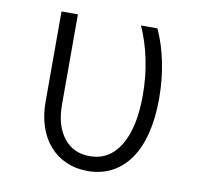

<svg xmlns="http://www.w3.org/2000/svg" viewBox="-66 -611 733 692"><g transform="rotate(10 300.0 -265.0)"><path d="M456 -540H396Q420 -486 433 -423.5Q446 -361 446 -293Q446 -175 406.5 -109.5Q367 -44 295 -44Q235 -44 200 -88.5Q165 -133 165 -210V-540H105V-210Q105 -160 118.5 -119.5Q132 -79 157.5 -50Q183 -21 218.5 -5.5Q254 10 297 10Q346 10 385 -10.5Q424 -31 451 -69.5Q478 -108 492 -164Q506 -220 506 -292Q506 -361 493 -424.5Q480 -488 456 -540Z"/></g></svg>

Font: CommitMonoV142 ExtLt
Style: Regular
Weight: 200
Monospace: yes
Designer: Eigil Nikolajsen
Foundry: Eigil Nikolajsen
Version: Version 1.142